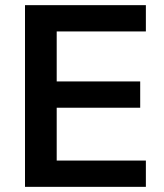

<svg xmlns="http://www.w3.org/2000/svg" viewBox="-20 -725 637 745"><path d="M77 0V-705H546V-603H200V-409H524V-307H200V-102H546V0Z"/></svg>

Font: Nunito Sans
Style: Bold
Weight: 700
Designer: Vernon Adams
Foundry: Vernon Adams
Version: Version 3.101; ttfautohint (v1.8.4.7-5d5b);gftools[0.9.27]